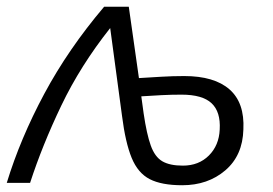

<svg xmlns="http://www.w3.org/2000/svg" viewBox="-33 -541 808 568"><path d="M506 7Q445 7 410 -11Q375 -29 356.5 -74Q338 -119 328 -198L293 -458Q205 -347 148.5 -229Q92 -111 56 0H-13Q27 -131 98 -263.5Q169 -396 275 -521H348L378 -310Q411 -312 444.5 -314Q478 -316 512 -316Q601 -316 646 -276.5Q691 -237 687 -158Q685 -81 633.5 -37Q582 7 506 7ZM392 -205Q401 -144 413 -110.5Q425 -77 447 -64Q469 -51 508 -51Q555 -51 585 -81Q615 -111 617 -158Q620 -210 593 -235.5Q566 -261 504 -261Q474 -261 444.5 -259.5Q415 -258 385 -256Z"/></svg>

Font: Raleway
Style: Italic
Weight: 400
Italic angle: -12°
Designer: Matt McInerney, Pablo Impallari, Rodrigo Fuenzalida
Foundry: Matt McInerney, Pablo Impallari, Rodrigo Fuenzalida
Version: Version 4.026